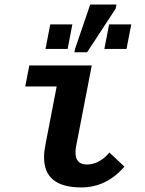

<svg xmlns="http://www.w3.org/2000/svg" viewBox="-20 -817 640 847"><path d="M338.4 9.8Q174.3 9.8 174.3 -123Q174.3 -147.5 180.7 -180.2L230 -435.5H91.3L109.4 -528.3H384.8L316.4 -174.8Q313 -159.2 313 -144Q313 -91.3 363.8 -91.3Q417.5 -91.3 462.9 -144L528.8 -82Q449.7 9.8 338.4 9.8ZM308.1 -586.4 311.5 -602.5 377.9 -796.9H493.7L490.2 -778.8L364.3 -586.4ZM180.7 -601.1 201.7 -709.5H299.3L278.3 -601.1ZM440.4 -601.1 461.4 -709.5H559.1L538.1 -601.1Z"/></svg>

Font: Cousine
Style: Bold Italic
Weight: 700
Italic angle: -12°
Monospace: yes
Designer: Steve Matteson
Foundry: Ascender Corporation
Version: Version 1.20